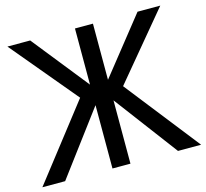

<svg xmlns="http://www.w3.org/2000/svg" viewBox="-110 -866 1058 987"><g transform="rotate(-15 419.5 -372.5)"><path d="M-2.9 0 303.7 -394.5 10.7 -745.1H131.8L370.1 -446.3V-745.1H465.8V-446.3L703.1 -745.1H824.2L532.2 -394.5L841.8 0H718.8L465.8 -336.9V0H370.1V-336.9L118.2 0Z"/></g></svg>

Font: Gothic A1 Medium
Style: Regular
Weight: 500
Designer: HanYang I&C Co.,Ltd.
Foundry: HanYang I&C Co.,Ltd.
Version: Version 2.50